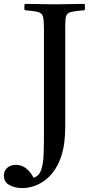

<svg xmlns="http://www.w3.org/2000/svg" viewBox="-110 -721 459 983"><path d="M3 242Q-32 242 -61 227Q-90 212 -90 178Q-90 152 -72 137.5Q-54 123 -28 123Q0 123 23 140.5Q46 158 62 189Q89 181 100 151Q111 121 113 75.5Q115 30 115 -26V-576Q115 -618 110 -636Q105 -654 84.5 -659.5Q64 -665 16 -669Q13 -684 16 -701Q36 -701 64.5 -700.5Q93 -700 122 -699.5Q151 -699 171 -699Q192 -699 220 -699.5Q248 -700 275.5 -700.5Q303 -701 324 -701Q326 -686 324 -669Q276 -665 255 -660Q234 -655 229 -640Q224 -625 224 -589V-74Q224 8 208 65Q192 122 160 163Q129 202 88 222Q47 242 3 242Z"/></svg>

Font: Tiro Kannada
Style: Regular
Weight: 400
Designer: Kannada: John Hudson & Fiona Ross. Latin: John Hudson.
Foundry: Tiro Typeworks Ltd.
Version: Version 1.52